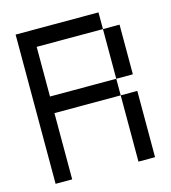

<svg xmlns="http://www.w3.org/2000/svg" viewBox="-108 -807 796 895"><g transform="rotate(-15 290.0 -360.0)"><path d="M529.8 0H449.7V-319.8H529.8ZM129.9 -399.9H449.7V-319.8H129.9V0H49.8V-720.2H449.7V-639.6H129.9ZM529.8 -399.9H449.7V-639.6H529.8Z"/></g></svg>

Font: W95FA
Style: Regular
Weight: 400
Designer: FontsArena.com
Foundry: Alina Sava
Version: Version 1.002;Fontself Maker 3.4.0